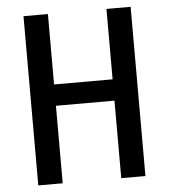

<svg xmlns="http://www.w3.org/2000/svg" viewBox="-52 -761 709 807"><g transform="rotate(-5 303.0 -357.0)"><path d="M529 0V-714H427V-417H180V-714H77V0H180V-327H427V0Z"/></g></svg>

Font: Noto Sans Myanmar UI Condensed Medium
Style: Regular
Weight: 500
Width: 3
Designer: Monotype Design Team
Foundry: Monotype Imaging Inc.
Version: Version 2.103